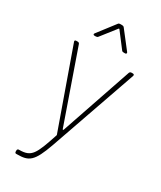

<svg xmlns="http://www.w3.org/2000/svg" viewBox="-223 -776 881 1052"><g transform="rotate(30 217.0 -250.5)"><path d="M119 -575H128C133 -575 138 -577 141 -581L214 -674C216 -677 219 -676 220 -674L291 -581C294 -576 299 -575 304 -575H313C318 -575 321 -578 321 -581C321 -583 321 -585 319 -587L235 -695C232 -699 227 -701 222 -701H210C205 -701 200 -700 197 -695L114 -587C109 -581 111 -575 119 -575ZM70 200H77C151 200 177 183 221 59L413 -490C415 -497 412 -501 405 -501H396C391 -501 386 -498 384 -493L231 -45C230 -42 226 -41 225 -44L68 -493C66 -499 61 -501 56 -501H47C41 -501 38 -498 38 -494C38 -493 39 -491 39 -490L212 -3C213 -2 213 1 212 3C166 142 152 172 77 173H73C67 173 63 177 63 183V190C63 196 66 200 70 200Z"/></g></svg>

Font: Barlow Thin
Style: Regular
Weight: 250
Designer: Jeremy Tribby
Foundry: Tribby Type
Version: Version 1.422;hotconv 1.0.109;makeotfexe 2.5.65596